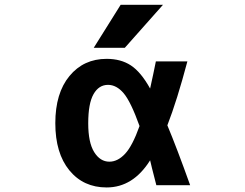

<svg xmlns="http://www.w3.org/2000/svg" viewBox="-20 -784 1040 815"><path d="M572.3 -249Q535.2 -352.5 504.9 -388.2Q474.6 -423.8 438.5 -423.8Q399.4 -423.8 377 -384.3Q354.5 -344.7 354.5 -260.7Q354.5 -178.7 379.9 -138.2Q405.3 -97.7 444.3 -97.7Q479.5 -97.7 510.7 -130.9Q542 -164.1 572.3 -249ZM690.4 -252Q730.5 -156.2 787.1 2H643.6Q620.1 -88.9 617.2 -103.5Q544.9 11.7 432.6 11.7Q334 11.7 274.4 -61Q214.8 -133.8 214.8 -261.2Q214.8 -388.7 274.9 -461.4Q335 -534.2 432.6 -534.2Q493.2 -534.2 535.6 -506.3Q578.1 -478.5 617.2 -408.2Q631.8 -473.6 641.6 -523.4H775.4Q731.4 -357.4 690.4 -252ZM492.2 -763.7H671.9L509.8 -581.1H377.9Z"/></svg>

Font: Gen Shin Gothic Monospace Bold
Style: Bold
Weight: 700
Designer: [Source Han Sans]
Ryoko NISHIZUKA  (kana & ideographs); Paul D. Hunt (Latin, Greek & Cyrillic); Wenlong ZHANG  (bopomofo
Version: Version 1.002.20150607